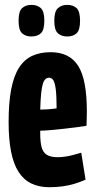

<svg xmlns="http://www.w3.org/2000/svg" viewBox="-20 -772 397 802"><path d="M186 10Q143 10 110.8 -5.6Q78.6 -21.2 57.5 -54Q36.4 -86.8 26.2 -138.7Q16 -190.6 16 -262.2Q16 -343.2 26.8 -399.2Q37.6 -455.2 59.5 -489.3Q81.4 -523.4 114.5 -538.7Q147.6 -554 191.6 -554Q270.4 -554 306.6 -496.8Q342.8 -439.6 342.8 -306.8Q342.8 -298.2 342.3 -278.3Q341.8 -258.4 341.4 -246.6Q324.2 -243.6 299.5 -240.4Q274.8 -237.2 247.5 -234.2Q220.2 -231.2 194 -228.8Q167.8 -226.4 148 -226Q148 -222.8 148 -219.9Q148 -217 148 -213.8Q148 -178.8 153.9 -156.9Q159.8 -135 175.6 -125.2Q191.4 -115.4 220.6 -115.4Q236.2 -115.4 252.5 -117.8Q268.8 -120.2 285.7 -124.7Q302.6 -129.2 319.4 -134.2L337.4 -21.4Q313.2 -10.8 289.3 -3.8Q265.4 3.2 240.1 6.6Q214.8 10 186 10ZM148 -314.4Q156.4 -314.4 166.2 -314.7Q176 -315 185.5 -315.8Q195 -316.6 203.1 -317.7Q211.2 -318.8 216.4 -319.4Q216.4 -371.2 212.9 -398.9Q209.4 -426.6 202.6 -437Q195.8 -447.4 185 -447.4Q177.4 -447.4 170.6 -442.1Q163.8 -436.8 159.3 -422.9Q154.8 -409 152 -382.6Q149.2 -356.2 148 -314.4ZM260.8 -619.6Q237 -619.6 221.9 -633Q206.8 -646.4 206.8 -685.2Q206.8 -724.4 221.9 -738Q237 -751.6 260.8 -751.6Q285.6 -751.6 300 -738Q314.4 -724.4 314.4 -685.2Q314.4 -646.4 300 -633Q285.6 -619.6 260.8 -619.6ZM111.2 -619.6Q86.8 -619.6 72.2 -633Q57.6 -646.4 57.6 -685.2Q57.6 -724.4 72.2 -738Q86.8 -751.6 111.2 -751.6Q136 -751.6 150.6 -738Q165.2 -724.4 165.2 -685.2Q165.2 -646.4 150.6 -633Q136 -619.6 111.2 -619.6Z"/></svg>

Font: Georama ExtraCondensed Thin
Style: Regular
Weight: 100
Width: 2
Designer: Jean-Baptiste Levee
Foundry: Production Type
Version: Version 1.001